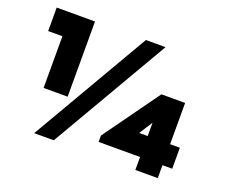

<svg xmlns="http://www.w3.org/2000/svg" viewBox="-128 -1043 1525 1260"><g transform="rotate(20 634.0 -412.5)"><path d="M168.5 -300H336.5V-825H69V-661H168.5ZM212 0H349L829 -825H692ZM918.5 0H1075V-90.5H1143V-237H1075V-525H909.5L629 -135V-90.5H918.5ZM859 -237 918.5 -330V-237Z"/></g></svg>

Font: Spartan Black
Style: Regular
Weight: 900
Designer: Matt Bailey, Mirko Velimirovic
Foundry: Matt Bailey
Version: Version 1.003; ttfautohint (v1.8.3)